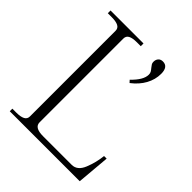

<svg xmlns="http://www.w3.org/2000/svg" viewBox="-197 -824 943 943"><g transform="rotate(45 274.5 -352.5)"><path d="M335 -526Q384 -573 384 -610Q384 -620 380 -627Q376 -634 369 -642Q362 -651 358.5 -656.5Q355 -662 355 -671Q355 -686 363.5 -695.5Q372 -705 387 -705Q424 -705 424 -656Q424 -616 404 -579.5Q384 -543 346 -514ZM28 -18H55Q85 -18 100.5 -26Q116 -34 116 -52V-647Q116 -665 100.5 -673Q85 -681 55 -681H28V-700H257V-681H230Q200 -681 185 -673Q170 -665 170 -647V-65Q170 -29 230 -29H429Q468 -29 487 -76Q506 -123 511 -172H529L514 0H28Z"/></g></svg>

Font: Taviraj ExtraLight
Style: Regular
Weight: 275
Designer: Katatrad Team
Foundry: CadsonDemak
Version: Version 1.001